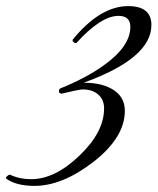

<svg xmlns="http://www.w3.org/2000/svg" viewBox="-90 -598 516 629"><path d="M23 11Q-37 11 -70 -13V-18L-63 -24L-58 -26Q-26 -11 12 -11Q90 -11 170 -88Q251 -165 251 -243Q251 -272 231 -289Q212 -305 181 -305Q169 -305 111 -291L104 -294L103 -303L107 -308Q149 -325 185 -344Q221 -363 250 -384Q337 -446 337 -510Q337 -546 298 -546Q241 -546 160 -457H155L148 -463V-468Q238 -578 330 -578Q406 -578 406 -516Q406 -407 184 -327Q239 -327 274 -308Q319 -284 319 -235Q319 -147 214 -66Q113 11 23 11Z"/></svg>

Font: Carattere
Style: Regular
Weight: 400
Designer: Robert E. Leuschke
Foundry: Robert E. Leuschke
Version: Version 1.010; ttfautohint (v1.8.3)